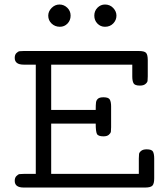

<svg xmlns="http://www.w3.org/2000/svg" viewBox="-20 -839 740 859"><path d="M45.9 -29.8Q45.9 -43.9 53.5 -51.5Q61 -59.1 67.6 -60.1Q74.2 -61 85.9 -61H140.1V-549.8H85.9Q45.9 -549.8 45.9 -580.1Q45.9 -594.2 53.5 -601.6Q61 -608.9 67.6 -609.9Q74.2 -610.8 85.9 -610.8H601.1Q626 -610.8 633.5 -602.5Q641.1 -594.2 641.1 -569.8V-497.1Q641.1 -483.9 640.1 -477.1Q639.2 -470.2 630.6 -463.1Q622.1 -456.1 606 -456.1Q583 -456.1 577.4 -466.6Q571.8 -477.1 571.8 -497.1V-549.8H209V-347.2H408.2Q408.2 -372.1 409.7 -381.6Q411.1 -391.1 418.5 -397.5Q425.8 -403.8 442.9 -403.8Q465.8 -403.8 471.4 -393.3Q477.1 -382.8 477.1 -362.8V-270Q477.1 -256.8 476.1 -250Q475.1 -243.2 467 -236.1Q459 -229 442.9 -229Q418.9 -229 413.6 -240Q408.2 -251 408.2 -286.1H209V-61H601.1V-129.9Q601.1 -143.1 602.1 -150.1Q603 -157.2 611.6 -164.1Q620.1 -170.9 636.2 -170.9Q659.2 -170.9 664.6 -160.4Q669.9 -149.9 669.9 -129.9V-41Q669.9 -17.1 661.9 -8.5Q653.8 0 629.9 0H85.9Q45.9 0 45.9 -29.8ZM195.8 -769Q195.8 -788.1 210.9 -803.5Q226.1 -818.8 246.1 -818.8Q266.1 -818.8 281 -804.4Q295.9 -790 295.9 -769Q295.9 -748 282 -733.6Q268.1 -719.2 248 -719.2Q226.1 -719.2 210.9 -733.6Q195.8 -748 195.8 -769ZM449.7 -818.8Q471.7 -818.8 486.3 -803.5Q501 -788.1 501 -769Q501 -749 486.6 -734.1Q472.2 -719.2 449.7 -719.2Q429.7 -719.2 415.8 -733.6Q401.9 -748 401.9 -769Q401.9 -790 416 -804.4Q430.2 -818.8 449.7 -818.8Z"/></svg>

Font: CMU Typewriter Text Variable Width
Style: Medium
Weight: 500
Version: Version 0.7.0